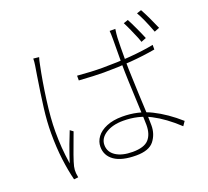

<svg xmlns="http://www.w3.org/2000/svg" viewBox="-136 -951 1248 1152"><g transform="rotate(-20 488.5 -375.0)"><path d="M538.1 -537.1Q731.4 -537.1 867.2 -563.5V-534.2Q717.8 -507.8 535.2 -507.8Q477.5 -507.8 377.9 -514.6V-544.9Q465.8 -537.1 538.1 -537.1ZM683.6 -675.8Q681.6 -636.7 681.6 -519.5Q681.6 -480.5 684.1 -421.4Q686.5 -362.3 688.5 -305.7Q695.3 -182.6 695.3 -112.3Q695.3 -56.6 663.1 -15.1Q630.9 26.4 548.8 26.4Q457 26.4 410.2 -6.3Q363.3 -39.1 363.3 -95.7Q363.3 -128.9 384.3 -157.7Q405.3 -186.5 447.3 -204.1Q489.3 -221.7 547.9 -221.7Q647.5 -221.7 730 -180.7Q812.5 -139.6 891.6 -69.3L873 -42Q793.9 -116.2 716.8 -156.2Q639.6 -196.3 544.9 -196.3Q476.6 -196.3 433.1 -168.5Q389.6 -140.6 389.6 -97.7Q389.6 -52.7 429.2 -26.9Q468.8 -1 536.1 -1Q609.4 -1 638.7 -33.2Q668 -65.4 668 -125Q668 -150.4 662.1 -279.3Q659.2 -341.8 656.7 -407.2Q654.3 -472.7 654.3 -517.6Q654.3 -635.7 655.3 -674.8Q655.3 -714.8 653.3 -730.5H689.5Q684.6 -698.2 683.6 -675.8ZM191.4 -683.6Q170.9 -585 155.8 -471.7Q140.6 -358.4 140.6 -274.4Q140.6 -218.8 144 -171.9Q147.5 -125 156.2 -65.4Q173.8 -119.1 193.4 -172.9L224.6 -252.9L244.1 -238.3L228.5 -196.3Q211.9 -153.3 195.8 -107.4Q179.7 -61.5 174.8 -40Q169.9 -18.6 171.9 2.9L175.8 30.3L148.4 33.2Q132.8 -28.3 123 -105Q113.3 -181.6 113.3 -273.4Q113.3 -346.7 124 -432.1Q134.8 -517.6 152.3 -627L162.1 -687.5Q166 -711.9 166 -731.4L202.1 -727.5Q199.2 -717.8 196.3 -707Q193.4 -696.3 191.4 -683.6ZM842.8 -616.2 810.5 -603.5Q805.7 -617.2 800.8 -630.9Q788.1 -661.1 774.9 -690.9Q761.7 -720.7 749 -745.1L778.3 -754.9Q791 -731.4 810.5 -689.5Q830.1 -647.5 842.8 -616.2ZM938.5 -646.5 906.2 -633.8Q870.1 -729.5 843.8 -773.4L873 -783.2Q902.3 -730.5 938.5 -646.5Z"/></g></svg>

Font: Min Sans VF VF
Style: Regular
Weight: 400
Designer: Jinseong-Kim, NotoSansCJK, Nunito
Foundry: Jinseong-Kim
Version: Version 1.420;Glyphs 3.1.2 (3151)